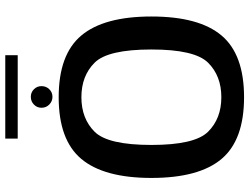

<svg xmlns="http://www.w3.org/2000/svg" viewBox="-126 -792 923 710"><g transform="rotate(-90 335.0 -436.5)"><path d="M331 5Q489 5 559.2 -78.2Q629.5 -161.5 629.5 -337.5Q629.5 -513 559.2 -596.8Q489 -680.5 331 -680.5Q173 -680.5 102.8 -596.8Q32.5 -513 32.5 -337.5Q32.5 -161.5 102.8 -78.2Q173 5 331 5ZM331 -79Q252 -79 203.2 -128.2Q154.5 -177.5 154.5 -337.5Q154.5 -498.5 203.2 -547.5Q252 -596.5 331 -596.5Q410 -596.5 458.8 -547.5Q507.5 -498.5 507.5 -337.5Q507.5 -177.5 458.8 -128.2Q410 -79 331 -79ZM332.5 -703.5Q349 -703.5 360.5 -715.2Q372 -727 372 -744Q372 -760.5 360.5 -772Q349 -783.5 332.5 -783.5Q315.5 -783.5 303.8 -772Q292 -760.5 292 -744Q292 -727 304 -715.2Q316 -703.5 332.5 -703.5ZM178 -832H486.5V-878H178Z"/></g></svg>

Font: Anybody UltraCondensed Thin Medium
Style: Regular
Weight: 500
Version: Version 1.111